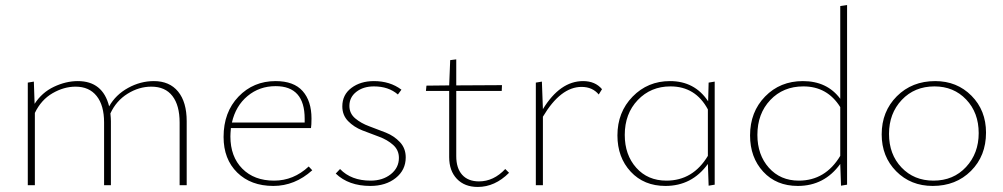

<svg xmlns="http://www.w3.org/2000/svg" viewBox="-20 -733 3970 760"><path d="M589 -412Q651 -412 685 -370.5Q719 -329 719 -253V0H691V-248Q691 -316 662.5 -353Q634 -390 579 -390Q530 -390 485 -362Q440 -334 417 -284Q419 -264 419 -253V0H392V-248Q392 -316 362.5 -353Q333 -390 279 -390Q233 -390 188 -364Q143 -338 118 -286V0H90V-406L114 -410L117 -322Q146 -367 193.5 -389.5Q241 -412 288 -412Q387 -412 412 -312Q438 -358 487 -385Q536 -412 589 -412Z M1202 -74 1216 -59Q1147 3 1062 3Q973 3 919 -50Q865 -103 865 -191Q865 -289 924 -350.5Q983 -412 1071 -412Q1143 -412 1178 -372.5Q1213 -333 1213 -264Q1213 -238 1211 -226H894Q892 -204 892 -193Q892 -113 939 -65.5Q986 -18 1065 -18Q1142 -18 1202 -74ZM1071 -392Q1007 -392 960 -353Q913 -314 898 -248H1186V-263Q1186 -392 1071 -392Z M1446 3Q1360 3 1309 -46L1326 -64Q1370 -18 1447 -18Q1495 -18 1527 -43.5Q1559 -69 1559 -108Q1559 -139 1536 -159.5Q1513 -180 1480 -192Q1447 -204 1414 -217Q1381 -230 1358 -253.5Q1335 -277 1335 -312Q1335 -358 1371 -385Q1407 -412 1460 -412Q1524 -412 1569 -378L1555 -359Q1518 -391 1460 -391Q1418 -391 1390.5 -369.5Q1363 -348 1363 -314Q1363 -284 1386 -264.5Q1409 -245 1442 -233Q1475 -221 1507.5 -208Q1540 -195 1563 -170.5Q1586 -146 1586 -110Q1586 -60 1546.5 -28.5Q1507 3 1446 3Z M1980 -64 1995 -49Q1939 7 1871 7Q1819 7 1788.5 -25Q1758 -57 1758 -111V-373H1666L1668 -394L1758 -395L1762 -495L1786 -498V-395L1967 -396L1966 -373H1786V-115Q1786 -67 1809.5 -41Q1833 -15 1876 -15Q1934 -15 1980 -64Z M2288 -412Q2336 -412 2363 -380L2350 -359Q2325 -389 2282 -389Q2199 -389 2129 -271V0H2101V-406L2125 -410L2129 -301Q2197 -412 2288 -412Z M2785 -406 2809 -410V-2L2785 2L2782 -84Q2719 3 2614 3Q2529 3 2476.5 -53.5Q2424 -110 2424 -197Q2424 -289 2484 -350.5Q2544 -412 2632 -412Q2730 -412 2783 -332ZM2618 -18Q2723 -18 2782 -116V-300Q2733 -391 2634 -391Q2556 -391 2504.5 -337Q2453 -283 2453 -199Q2453 -120 2498.5 -69Q2544 -18 2618 -18Z M3306 -709 3333 -713V-2L3309 2L3306 -84Q3243 3 3138 3Q3053 3 3001 -53.5Q2949 -110 2949 -197Q2949 -290 3008.5 -351Q3068 -412 3158 -412Q3254 -412 3306 -342ZM3142 -18Q3247 -18 3306 -116V-309Q3255 -391 3160 -391Q3080 -391 3029 -337Q2978 -283 2978 -199Q2978 -120 3023.5 -69Q3069 -18 3142 -18Z M3672 3Q3585 3 3527.5 -55Q3470 -113 3470 -201Q3470 -292 3530 -352Q3590 -412 3682 -412Q3768 -412 3825.5 -354Q3883 -296 3883 -208Q3883 -116 3823.5 -56.5Q3764 3 3672 3ZM3675 -18Q3754 -18 3804 -72Q3854 -126 3854 -206Q3854 -287 3804.5 -339Q3755 -391 3679 -391Q3600 -391 3549.5 -337.5Q3499 -284 3499 -203Q3499 -122 3548.5 -70Q3598 -18 3675 -18Z"/></svg>

Font: EauTestInfant Extralight
Style: Regular
Weight: 250
Designer: Christian Thalmann (Catharsis Fonts)
Version: Version 0.001;PS 000.001;hotconv 1.0.88;makeotf.lib2.5.64775